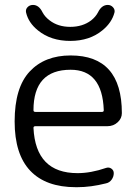

<svg xmlns="http://www.w3.org/2000/svg" viewBox="-20 -780 564 787"><path d="M353.5 -696.3Q372.1 -710.9 381.8 -729.5Q396.5 -759.8 421.9 -759.8Q434.6 -759.8 443.4 -750Q452.1 -740.2 449.2 -728.5Q438.5 -687.5 400.4 -656.2Q347.7 -612.3 268.1 -612.3Q188.5 -612.3 135.7 -655.3Q96.7 -686.5 86.9 -728.5Q84 -741.2 92.8 -750.5Q101.6 -759.8 115.2 -759.8Q139.6 -759.8 154.3 -729.5Q164.1 -710.9 183.6 -696.3Q217.8 -669.9 268.1 -669.9Q318.4 -669.9 353.5 -696.3ZM125 -262.7Q117.2 -262.7 117.2 -255.9Q126 -70.3 297.9 -70.3Q352.5 -70.3 415 -91.8Q426.8 -95.7 436.5 -88.9Q446.3 -82 446.3 -70.3Q446.3 -55.7 437.5 -43.5Q428.7 -31.2 414.1 -28.3Q352.5 -12.7 296.9 -12.7Q293.9 -12.7 291 -12.7Q168 -12.7 104 -80.1Q40 -147.5 40 -282.2Q40 -420.9 101.6 -486.8Q163.1 -552.7 269.5 -552.7Q479.5 -552.7 479.5 -316.4Q479.5 -294.9 462.9 -279.3Q445.3 -262.7 419.9 -262.7ZM117.2 -328.1Q117.2 -321.3 125 -321.3H398.4Q405.3 -321.3 405.3 -328.1Q405.3 -328.1 405.3 -329.1Q399.4 -494.1 269.5 -494.1Q117.2 -494.1 117.2 -328.1Z"/></svg>

Font: Gen Jyuu Gothic Normal
Style: Regular
Weight: 300
Designer: [Source Han Sans]
Ryoko NISHIZUKA  (kana & ideographs); Paul D. Hunt (Latin, Greek & Cyrillic); Wenlong ZHANG  (bopomofo
Version: Version 1.002.20150607